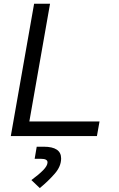

<svg xmlns="http://www.w3.org/2000/svg" viewBox="-20 -713 626 1006"><path d="M36.6 0 158.7 -693.4H242.2L133.8 -76.7H501.5L487.8 0ZM188.5 272.5 144.5 230.5Q183.6 201.7 206.3 178.5Q229 155.3 229 137.7Q229 119.1 194.8 119.1H161.6L172.4 55.7H209Q300.3 55.7 300.3 117.2Q300.3 158.7 266.8 197Q233.4 235.4 188.5 272.5Z"/></svg>

Font: CaskaydiaCove NFP SemiLight
Style: Italic
Weight: 350
Italic angle: -10°
Designer: Aaron Bell
Foundry: Saja Typeworks
Version: Version 2111.001; VTT 6.35;Nerd Fonts 3.1.1